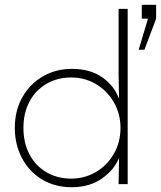

<svg xmlns="http://www.w3.org/2000/svg" viewBox="-20 -770 673 803"><path d="M78 -235Q78 -172 103.5 -124Q129 -76 174.5 -49.5Q220 -23 278 -23Q334 -23 381 -50.5Q428 -78 456 -126.5Q484 -175 484 -235Q484 -294 456 -342.5Q428 -391 381 -418.5Q334 -446 278 -446Q220 -446 174.5 -419.5Q129 -393 103.5 -345.5Q78 -298 78 -235ZM42 -235Q42 -309 74.5 -365Q107 -421 161 -451.5Q215 -482 280 -482Q358 -482 408.5 -446Q459 -410 478 -356L476 -458V-733H514V0H476V-8L478 -110Q459 -61 407 -24Q355 13 280 13Q209 13 155 -20Q101 -53 71.5 -109.5Q42 -166 42 -235ZM633 -750V-692L584 -562H560L599 -692H573V-750Z"/></svg>

Font: Kreadon
Style: Regular
Weight: 400
Designer: kohakuno
Foundry: StudioGnu
Version: Version 1.000;Glyphs 3.1.2 (3151)